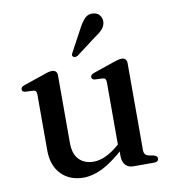

<svg xmlns="http://www.w3.org/2000/svg" viewBox="-79 -757 753 838"><g transform="rotate(-10 297.0 -338.5)"><path d="M399 -53V-89L396.5 -92V-381Q396.5 -391 393 -395.8Q389.5 -400.5 381.5 -401L347 -402.5Q339.5 -403.5 336.2 -406.8Q333 -410 333 -415Q333 -421 336.8 -424.8Q340.5 -428.5 350.5 -432L438 -462Q452 -467 461 -469.2Q470 -471.5 477 -471.5Q488.5 -471.5 494.2 -465.2Q500 -459 500 -448V-63.5Q500 -51 504.8 -44.5Q509.5 -38 519 -35.5L542.5 -31Q551 -28.5 554.8 -24.8Q558.5 -21 558.5 -15Q558.5 -8 553.5 -4Q548.5 0 538 0H446Q425 0 412 -14Q399 -28 399 -53ZM88.5 -134V-381Q88.5 -391 85 -395.8Q81.5 -400.5 73.5 -401L39 -402.5Q31 -403.5 27.8 -406.8Q24.5 -410 24.5 -415Q24.5 -421 28.2 -424.8Q32 -428.5 42 -432L130 -462Q144.5 -467.5 153.2 -469.5Q162 -471.5 168 -471.5Q180 -471.5 185.8 -465.2Q191.5 -459 191.5 -448V-149.5Q191.5 -99 215.8 -74.5Q240 -50 280 -50Q305 -50 333 -62.5Q361 -75 393 -102.5L414 -120.5L431.5 -102.5L410.5 -84Q352 -31.5 308.2 -10.2Q264.5 11 225 11Q163.5 11 126 -27.8Q88.5 -66.5 88.5 -134ZM323.5 -632.5Q337.5 -659.5 352.5 -674.8Q367.5 -690 389.5 -687.5Q409.5 -685.5 419 -671.8Q428.5 -658 427 -642.5Q425 -624.5 412.5 -611Q400 -597.5 379 -584L290.5 -517Q285.5 -514.5 280 -514.2Q274.5 -514 270.5 -517Q266 -521 267.2 -526Q268.5 -531 271.5 -536Z"/></g></svg>

Font: Fraunces 36pt
Style: Regular
Weight: 400
Version: Version 1.000;[b76b70a41]